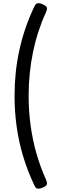

<svg xmlns="http://www.w3.org/2000/svg" viewBox="-20 -1085 362 1187"><path d="M263 -1006Q238 -952 218 -891Q198 -830 184.5 -765Q171 -700 164 -631.5Q157 -563 157 -492Q157 -398 169.5 -307.5Q182 -217 206 -134Q230 -51 263 22Q274 47 269 57Q264 67 243 75Q221 84 210.5 81Q200 78 192 60Q149 -31 122 -122Q95 -213 82.5 -305.5Q70 -398 70 -492Q70 -563 77 -633Q84 -703 99 -772Q114 -841 137 -909Q160 -977 192 -1044Q200 -1061 210.5 -1064.5Q221 -1068 243 -1059Q264 -1050 269 -1040.5Q274 -1031 263 -1006Z"/></svg>

Font: Playwrite PL
Style: Regular
Weight: 400
Designer: Veronika Burian, José Scaglione
Foundry: TypeTogether
Version: Version 1.002